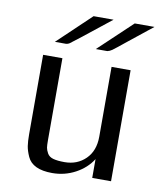

<svg xmlns="http://www.w3.org/2000/svg" viewBox="-78 -732 682 804"><g transform="rotate(10 263.0 -329.5)"><path d="M288 -534 430 -668H514Q470 -633 415 -589Q367 -550 357 -543Q347 -536 337 -534ZM114 -534 255 -668H340Q183 -543 176 -539Q170 -535 162 -534ZM75 -133V-472H157V-124Q157 -102 158.5 -92Q160 -82 167.5 -68.5Q175 -55 193 -50Q211 -45 241 -45Q295 -45 330.5 -80Q366 -115 366 -175V-472H447V0H367V-80Q342 -40 296.5 -15.5Q251 9 198 9Q156 9 129.5 -3.5Q103 -16 92 -40.5Q81 -65 78 -84.5Q75 -104 75 -133Z"/></g></svg>

Font: Coval
Style: Light
Weight: 300
Foundry: Context Ltd
Version: Version 001.000